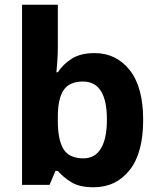

<svg xmlns="http://www.w3.org/2000/svg" viewBox="-20 -780 672 810"><path d="M224 -583Q224 -552 222 -524Q220 -496 218 -475H224Q246 -509 283 -532.5Q320 -556 379 -556Q470 -556 527 -484.5Q584 -413 584 -274Q584 -134 526.5 -62Q469 10 375 10Q315 10 280.5 -11.5Q246 -33 224 -59H214L189 0H73V-760H224ZM330 -436Q273 -436 248.5 -400Q224 -364 224 -287V-269Q224 -191 247.5 -151.5Q271 -112 332 -112Q381 -112 406 -154Q431 -196 431 -276Q431 -436 330 -436Z"/></svg>

Font: Noto Sans Georgian Bold
Style: Regular
Weight: 700
Designer: Monotype Design Team, Akaki Razmadze
Foundry: Google LLC
Version: Version 2.005; ttfautohint (v1.8.4.7-5d5b)